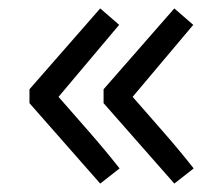

<svg xmlns="http://www.w3.org/2000/svg" viewBox="-20 -510 519 456"><path d="M50 -265 218 -74 264 -110Q231 -152 192.5 -196Q154 -240 119 -280L263 -451L218 -490L50 -298ZM226 -265 394 -74 440 -110Q407 -152 368.5 -196Q330 -240 295 -280L439 -451L394 -490L226 -298Z"/></svg>

Font: Alpha Sans Medium
Style: Regular
Weight: 500
Designer: [Spoqa Han Sans Neo] Dong-huui Kim  Younghwa Kang  Yujin Lee  [Noto Sans] Ryoko NISHIZUKA  (kana & ideographs); Paul D. 
Foundry: Spoqa (http://www.spoqa-han-sans.com)
Version: Version 1.100;hotconv 1.0.109;makeotfexe 2.5.65596